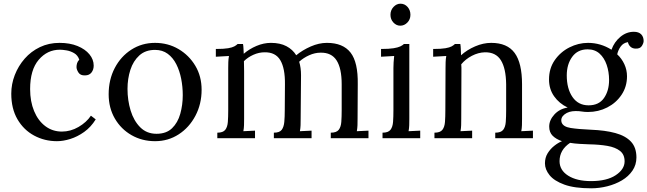

<svg xmlns="http://www.w3.org/2000/svg" viewBox="-20 -748 3503 1039"><path d="M288 16Q221 16 164.5 -14.5Q108 -45 74.5 -102.5Q41 -160 41 -241Q41 -293 60 -342Q79 -391 113.5 -430.5Q148 -470 196 -493Q244 -516 302 -516Q358 -516 399.5 -499Q441 -482 464 -454Q487 -426 487 -393Q487 -371 475 -355.5Q463 -340 440 -340Q415 -339 404.5 -355.5Q394 -372 394 -385Q394 -395 397 -405.5Q400 -416 409 -425Q401 -449 381 -460.5Q361 -472 339.5 -475.5Q318 -479 304 -479Q236 -479 189.5 -424.5Q143 -370 143 -266Q143 -199 164.5 -147Q186 -95 225 -65.5Q264 -36 315 -36Q362 -36 405 -61Q448 -86 472 -122L498 -102Q472 -60 435.5 -34Q399 -8 360.5 4Q322 16 288 16Z M819 16Q749 16 692 -16.5Q635 -49 601.5 -106.5Q568 -164 568 -238Q568 -317 601 -380Q634 -443 691 -479.5Q748 -516 819 -516Q889 -516 946 -482.5Q1003 -449 1037 -392Q1071 -335 1071 -262Q1071 -185 1037.5 -121.5Q1004 -58 947 -21Q890 16 819 16ZM827 -24Q880 -24 911 -54Q942 -84 955.5 -132Q969 -180 969 -233Q969 -278 960.5 -321.5Q952 -365 934 -400.5Q916 -436 887.5 -457Q859 -478 819 -478Q767 -478 734 -448Q701 -418 685.5 -370Q670 -322 670 -267Q670 -205 687 -149.5Q704 -94 739 -59Q774 -24 827 -24Z M1156 0V-30Q1187 -30 1199 -45.5Q1211 -61 1213 -88.5Q1215 -116 1215 -152V-380Q1215 -396 1215.5 -412Q1216 -428 1219 -445Q1201 -444 1183.5 -443Q1166 -442 1148 -441V-483Q1192 -483 1214.5 -487Q1237 -491 1248 -497Q1259 -503 1266 -510H1295Q1297 -500 1297.5 -487Q1298 -474 1299 -457Q1329 -483 1368 -499.5Q1407 -516 1446 -516Q1496 -516 1530 -498Q1564 -480 1583 -449Q1617 -477 1661.5 -496.5Q1706 -516 1749 -516Q1836 -516 1877 -463.5Q1918 -411 1916 -292L1915 -106Q1915 -86 1914.5 -70.5Q1914 -55 1911 -38Q1927 -39 1942.5 -39.5Q1958 -40 1974 -41V0H1770V-30Q1801 -30 1813 -45.5Q1825 -61 1827 -88.5Q1829 -116 1829 -152V-292Q1829 -378 1801.5 -421Q1774 -464 1715 -463Q1684 -463 1653 -449Q1622 -435 1599 -414Q1604 -398 1606.5 -379.5Q1609 -361 1609 -341Q1608 -283 1608 -224Q1608 -165 1607 -106Q1607 -86 1606.5 -70.5Q1606 -55 1603 -38Q1619 -39 1634.5 -39.5Q1650 -40 1666 -41V0H1462V-30Q1493 -30 1504.5 -45.5Q1516 -61 1518.5 -88.5Q1521 -116 1521 -152L1522 -292Q1523 -378 1497 -422Q1471 -466 1412 -465Q1381 -465 1351 -451.5Q1321 -438 1300 -417Q1300 -405 1300.5 -391.5Q1301 -378 1301 -363V-106Q1301 -86 1300.5 -70.5Q1300 -55 1297 -38Q1313 -39 1328.5 -39.5Q1344 -40 1360 -41V0Z M2050 -30Q2081 -30 2093 -45.5Q2105 -61 2107 -88.5Q2109 -116 2109 -152V-380Q2109 -396 2110 -410.5Q2111 -425 2113 -445Q2095 -444 2077.5 -443Q2060 -442 2042 -441V-483Q2086 -483 2110 -487Q2134 -491 2146.5 -497Q2159 -503 2166 -510H2195V-106Q2195 -86 2194.5 -70.5Q2194 -55 2191 -38Q2207 -39 2222.5 -39.5Q2238 -40 2254 -41V0H2050ZM2146 -609Q2125 -609 2109 -626Q2093 -643 2093 -668Q2093 -693 2109.5 -710.5Q2126 -728 2147 -728Q2170 -728 2185.5 -710.5Q2201 -693 2201 -668Q2201 -643 2184.5 -626Q2168 -609 2146 -609Z M2331 0V-30Q2362 -30 2374 -45.5Q2386 -61 2388 -88.5Q2390 -116 2390 -152L2391 -380Q2391 -396 2391.5 -412Q2392 -428 2395 -445Q2377 -444 2359.5 -443Q2342 -442 2324 -441V-483Q2368 -483 2390.5 -487Q2413 -491 2424 -497Q2435 -503 2442 -510H2471Q2473 -499 2473.5 -484.5Q2474 -470 2475 -449Q2507 -478 2551 -497Q2595 -516 2638 -516Q2725 -516 2765 -461.5Q2805 -407 2805 -292V-106Q2805 -86 2804.5 -70.5Q2804 -55 2801 -38Q2817 -39 2832.5 -39.5Q2848 -40 2864 -41V0H2660V-30Q2691 -30 2703 -45.5Q2715 -61 2717 -88.5Q2719 -116 2719 -152V-292Q2718 -378 2690.5 -422Q2663 -466 2604 -465Q2568 -464 2533.5 -446Q2499 -428 2476 -400Q2477 -392 2477 -382Q2477 -372 2477 -361L2476 -106Q2476 -86 2475.5 -70.5Q2475 -55 2472 -38Q2488 -39 2503.5 -39.5Q2519 -40 2535 -41V0Z M3179 271Q3089 271 3034 251Q2979 231 2954 200Q2929 169 2929 136Q2929 105 2943.5 81.5Q2958 58 2979.5 41Q3001 24 3021 16Q2989 5 2970.5 -13.5Q2952 -32 2952 -63Q2952 -98 2980 -128.5Q3008 -159 3052 -166Q3006 -188 2978.5 -227Q2951 -266 2951 -318Q2951 -378 2982 -422.5Q3013 -467 3061.5 -491.5Q3110 -516 3162 -516Q3230 -516 3289 -479Q3304 -521 3337 -548.5Q3370 -576 3410 -576Q3436 -576 3449.5 -562.5Q3463 -549 3463 -526Q3463 -515 3453.5 -499.5Q3444 -484 3420 -485Q3403 -485 3392 -495Q3381 -505 3378 -520Q3353 -516 3339 -496.5Q3325 -477 3320 -454Q3344 -432 3358.5 -401Q3373 -370 3373 -335Q3373 -279 3343.5 -235Q3314 -191 3266 -166.5Q3218 -142 3162 -142Q3143 -142 3129 -144.5Q3115 -147 3095 -147Q3058 -147 3035 -129Q3012 -111 3019 -86Q3027 -62 3068 -55.5Q3109 -49 3178 -46Q3255 -43 3310 -28Q3365 -13 3394.5 18.5Q3424 50 3424 104Q3424 144 3402.5 175.5Q3381 207 3345.5 228Q3310 249 3266.5 260Q3223 271 3179 271ZM3165 -178Q3221 -178 3248.5 -217.5Q3276 -257 3276 -315Q3276 -359 3263 -397Q3250 -435 3224.5 -458Q3199 -481 3160 -481Q3106 -481 3076.5 -440.5Q3047 -400 3047 -340Q3047 -268 3078 -223Q3109 -178 3165 -178ZM3178 232Q3264 232 3312 200Q3360 168 3360 125Q3360 88 3335 68.5Q3310 49 3267 41.5Q3224 34 3168 33Q3141 32 3115 30.5Q3089 29 3065 25Q3008 63 3008 124Q3008 173 3054.5 202.5Q3101 232 3178 232Z"/></svg>

Font: Lora
Style: Regular
Weight: 400
Designer: Olga Karpushina, Alexei Vanyashin (Cyrillic)
Foundry: Cyreal
Version: Version 3.005; ttfautohint (v1.8.4.7-5d5b)